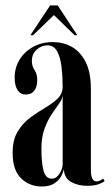

<svg xmlns="http://www.w3.org/2000/svg" viewBox="-20 -683 415 714"><path d="M135.5 10.5Q89.5 10.5 58.2 -20Q27 -50.5 27 -114.5Q27 -163 45.8 -194Q64.5 -225 92.2 -245.5Q120 -266 147.8 -282.2Q175.5 -298.5 194.2 -316.2Q213 -334 213 -360.5Q213 -398 209 -433.2Q205 -468.5 192.8 -491.5Q180.5 -514.5 156.5 -514.5Q134.5 -514.5 116.5 -498.5Q98.5 -482.5 98.5 -456.5Q98.5 -437 108.5 -422.5Q118.5 -408 118.5 -384.5Q118.5 -361 107.8 -346.2Q97 -331.5 76 -331.5Q56 -331.5 45.2 -348.2Q34.5 -365 34.5 -395Q34.5 -431.5 53 -461.5Q71.5 -491.5 103.8 -509Q136 -526.5 177 -526.5Q214.5 -526.5 246.5 -509Q278.5 -491.5 298.2 -453Q318 -414.5 318 -351.5V-50Q318 -8.5 339.5 -8.5Q346 -8.5 353 -12Q360 -15.5 363.5 -19L369 -10Q364.5 -4.5 347.5 1.8Q330.5 8 303.5 8Q271 8 244.8 -6.2Q218.5 -20.5 217.5 -55Q215.5 -42.5 207 -27Q198.5 -11.5 181.2 -0.5Q164 10.5 135.5 10.5ZM173 -18.5Q189.5 -18.5 201.2 -37Q213 -55.5 213 -72.5V-329Q212 -315 199.8 -298Q187.5 -281 172.2 -258.2Q157 -235.5 145.5 -204.2Q134 -173 134 -130Q134 -77.5 142 -48Q150 -18.5 173 -18.5ZM93 -552 166.5 -663H194.5L267.5 -552H257.5L180.5 -627L103 -552Z"/></svg>

Font: Imbue 100pt SemiBold
Style: Regular
Weight: 600
Designer: Tyler Finck
Foundry: Etcetera Type Company
Version: Version 1.102; ttfautohint (v1.8.3)